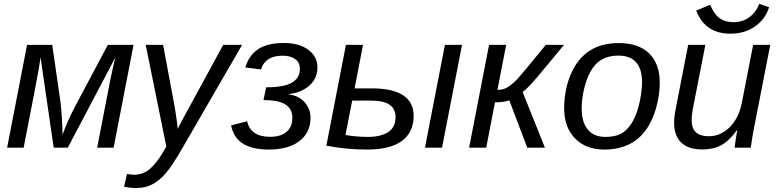

<svg xmlns="http://www.w3.org/2000/svg" viewBox="-20 -759 3999 987"><path d="M666.5 -528.3 564 0H479.5L547.9 -353.5Q550.3 -364.3 553.5 -378.9Q556.6 -393.6 560.1 -409.2Q563.5 -424.8 567.1 -439.7Q570.8 -454.6 573.7 -465.3L328.6 0H255.9L188.5 -464.4Q187 -452.1 179.7 -407.5Q172.4 -362.8 101.6 0H16.6L119.1 -528.3H248.5L289.6 -244.1Q294.9 -208.5 298.1 -152.8Q301.3 -97.2 301.3 -65.9Q328.1 -139.6 362.8 -205.6L534.2 -528.3Z M682.1 207.5Q647 207.5 617.7 200.7L632.8 135.3Q654.8 139.2 670.4 139.2Q716.8 139.2 752.2 107.9Q787.6 76.7 821.8 17.1L835 -5.9L729 -528.3H818.4L873 -236.3Q880.4 -197.3 886.7 -153.1Q893.1 -108.9 893.6 -95.7Q898.4 -106.4 906.2 -122.1Q914.1 -137.7 1127.4 -528.3H1224.6L918.9 0Q864.7 94.2 831.8 132.1Q798.8 169.9 762.9 188.7Q727.1 207.5 682.1 207.5Z M1361.3 9.8Q1278.8 9.8 1230 -20Q1181.2 -49.8 1168 -114.3L1250 -135.7Q1269.5 -55.7 1367.7 -55.7Q1422.9 -55.7 1452.9 -81.1Q1482.9 -106.4 1482.9 -153.8Q1482.9 -199.2 1447.3 -221.9Q1411.6 -244.6 1334.5 -244.6L1348.1 -310.1Q1439.5 -310.1 1480.5 -334Q1521.5 -357.9 1521.5 -404.8Q1521.5 -438.5 1497.1 -455.6Q1472.7 -472.7 1432.6 -472.7Q1343.3 -472.7 1321.8 -402.3L1241.2 -412.1Q1259.8 -475.1 1307.6 -506.6Q1355.5 -538.1 1439.9 -538.1Q1517.6 -538.1 1564.7 -503.4Q1611.8 -468.8 1611.8 -411.6Q1611.8 -373.5 1592.8 -344.7Q1573.7 -315.9 1540 -297.9Q1506.3 -279.8 1464.8 -275.4V-273.4Q1515.6 -267.6 1545.9 -233.6Q1576.2 -199.7 1576.2 -152.8Q1576.2 -77.6 1519.3 -33.9Q1462.4 9.8 1361.3 9.8Z M2164.6 0 2267.1 -528.3H2355L2252.4 0ZM2106.4 -163.6Q2106.4 -79.1 2046.1 -34.7Q1985.8 9.8 1868.2 9.8Q1757.8 9.8 1657.7 -10.3L1758.3 -528.3H1846.2L1802.7 -304.7H1892.6Q1998.5 -304.7 2052.5 -269Q2106.4 -233.4 2106.4 -163.6ZM1755.9 -64.9Q1814.5 -55.2 1871.1 -55.2Q1937 -55.2 1975.1 -79.6Q2013.2 -104 2013.2 -156.7Q2013.2 -199.7 1982.7 -220.7Q1952.1 -241.7 1887.7 -241.7H1790.5Z M2494.1 -528.3H2582L2537.1 -296.9Q2555.7 -296.9 2570.6 -301.8Q2585.4 -306.6 2602.8 -319.3Q2620.1 -332 2641.8 -355.2Q2663.6 -378.4 2785.6 -528.3H2879.4L2747.6 -369.6Q2692.4 -303.7 2666.5 -286.1L2781.2 0H2690.4L2598.1 -243.2Q2570.3 -232.9 2524.4 -232.9L2479.5 0H2391.6Z M3371.6 -333.5Q3371.6 -270 3352.1 -201.4Q3332.5 -132.8 3296.1 -85.2Q3259.8 -37.6 3207 -13.9Q3154.3 9.8 3086.9 9.8Q2991.2 9.8 2935.5 -47.9Q2879.9 -105.5 2879.9 -204.6Q2881.8 -304.2 2916 -381.3Q2950.2 -458.5 3010.7 -498Q3071.3 -537.6 3160.6 -537.6Q3263.2 -537.6 3317.4 -484.1Q3371.6 -430.7 3371.6 -333.5ZM3280.8 -333.5Q3280.8 -473.1 3159.7 -473.1Q3093.8 -473.1 3054 -439.2Q3014.2 -405.3 2992.2 -336.4Q2970.2 -267.6 2970.2 -203.1Q2970.2 -130.9 3001.5 -93Q3032.7 -55.2 3092.3 -55.2Q3142.6 -55.2 3173.1 -72Q3203.6 -88.9 3226.6 -124.8Q3249.5 -160.6 3263.9 -216.3Q3278.3 -272 3280.8 -333.5Z M3606 -528.3 3544.4 -213.4Q3535.6 -170.4 3535.6 -140.1Q3535.6 -58.6 3623 -58.6Q3684.6 -58.6 3731.4 -105.5Q3778.3 -152.3 3793.9 -232.4L3851.6 -528.3H3939.5L3858.4 -112.8Q3848.6 -66.4 3839.4 0H3756.3Q3756.3 -5.4 3761.5 -37.8Q3766.6 -70.3 3770 -90.3H3768.6Q3728 -34.2 3687.3 -12.5Q3646.5 9.3 3590.3 9.3Q3518.1 9.3 3481.7 -26.4Q3445.3 -62 3445.3 -129.4Q3445.3 -160.6 3455.6 -209.5L3517.6 -528.3ZM3735.8 -585.9Q3670.4 -585.9 3627 -614.5Q3583.5 -643.1 3558.6 -704.6L3630.4 -734.4Q3650.9 -686 3679.2 -665.5Q3707.5 -645 3750.5 -645Q3795.9 -645 3830.6 -669.4Q3865.2 -693.8 3883.3 -739.3L3933.6 -721.7Q3914.1 -660.2 3861.1 -623Q3808.1 -585.9 3735.8 -585.9Z"/></svg>

Font: Liberation Sans
Style: Italic
Weight: 400
Italic angle: -12°
Designer: Steve Matteson
Foundry: Ascender Corporation
Version: Version 2.1.5